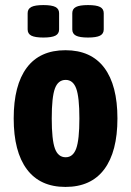

<svg xmlns="http://www.w3.org/2000/svg" viewBox="-20 -729 517 757"><path d="M34 -262Q34 -393 85.5 -462Q137 -531 238 -531Q339 -531 391 -462Q443 -393 443 -262Q443 -131 391 -61.5Q339 8 238 8Q138 8 86 -61.5Q34 -131 34 -262ZM293 -262Q293 -346 280.5 -380Q268 -414 239 -414Q209 -414 196.5 -380Q184 -346 184 -262Q184 -178 196.5 -143.5Q209 -109 239 -109Q268 -109 280.5 -143.5Q293 -178 293 -262ZM89 -613V-677Q89 -694 103.5 -701.5Q118 -709 151 -709Q184 -709 198.5 -701.5Q213 -694 213 -677V-613Q213 -596 198.5 -588.5Q184 -581 151 -581Q118 -581 103.5 -588.5Q89 -596 89 -613ZM265 -613V-677Q265 -694 279.5 -701.5Q294 -709 327 -709Q360 -709 374.5 -701.5Q389 -694 389 -677V-613Q389 -596 374.5 -588.5Q360 -581 327 -581Q294 -581 279.5 -588.5Q265 -596 265 -613Z"/></svg>

Font: Asap Condensed
Style: Bold
Weight: 700
Designer: Pablo Cosgaya
Foundry: Omnibus-Type
Version: Version 1.010; ttfautohint (v1.8)